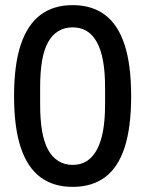

<svg xmlns="http://www.w3.org/2000/svg" viewBox="-20 -719 568 751"><path d="M264 12Q189 12 138 -26Q87 -64 61 -142.5Q35 -221 35 -343Q35 -465 61 -543.5Q87 -622 138 -660.5Q189 -699 264 -699Q340 -699 391 -660.5Q442 -622 467.5 -543.5Q493 -465 493 -343Q493 -221 467.5 -142.5Q442 -64 391 -26Q340 12 264 12ZM264 -74Q296 -74 319.5 -89Q343 -104 359 -133.5Q375 -163 383 -207Q391 -251 391 -311V-377Q391 -437 383 -481Q375 -525 359 -554Q343 -583 319.5 -597.5Q296 -612 264 -612Q233 -612 208.5 -597.5Q184 -583 168 -554Q152 -525 144.5 -481Q137 -437 137 -377V-311Q137 -251 144.5 -207Q152 -163 168 -133.5Q184 -104 208.5 -89Q233 -74 264 -74Z"/></svg>

Font: Archivo ExtraCondensed Medium
Style: Regular
Weight: 500
Width: 2
Designer: Hector Gatti
Foundry: Omnibus-Type
Version: Version 2.001